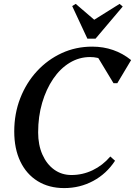

<svg xmlns="http://www.w3.org/2000/svg" viewBox="-20 -944 689 980"><path d="M307.7 16Q229.9 16 172.4 -19.4Q114.9 -54.9 83.8 -119.8Q52.7 -184.7 52.7 -273Q52.7 -364.1 83.4 -442.8Q114.1 -521.6 168.6 -580.6Q223 -639.5 295 -672.8Q367.1 -706 450.8 -706Q507.5 -706 557.2 -688.7Q607 -671.5 649.2 -637.3L578.8 -519.4H559.3L469.9 -667.4H562V-585.3Q536.7 -621.6 508.1 -637.2Q479.5 -652.8 439.3 -652.8Q383.9 -652.8 335.5 -623.5Q287.1 -594.1 251.3 -541.3Q215.5 -488.4 195.1 -419Q174.7 -349.5 174.7 -268.3Q174.7 -204.1 196.5 -155Q218.3 -105.8 256.5 -78.3Q294.7 -50.7 344.8 -50.7Q401.3 -50.7 452.7 -75.1Q504.1 -99.6 543 -145.2L567.2 -123.6Q523.9 -57.2 455.9 -20.6Q388 16 307.7 16ZM426 -746.7 348.5 -913 366.4 -924.2 474.6 -831.5H442.2L590.4 -924.2L606.4 -910.6L467.7 -746.7Z"/></svg>

Font: Platypi Light
Style: Italic
Weight: 300
Italic angle: -13°
Designer: David Sargent
Foundry: Bolt Cutter Type
Version: Version 1.200